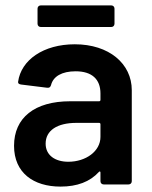

<svg xmlns="http://www.w3.org/2000/svg" viewBox="-20 -683 562 711"><path d="M233 -84C184 -84 149 -108 149 -151C149 -200 192 -228 263 -228H347C350 -228 352 -226 352 -223V-176C352 -123 298 -84 233 -84ZM257 -519C141 -519 58 -461 47 -380V-378C47 -374 51 -371 58 -370L155 -358H158C163 -358 167 -361 169 -368C177 -400 209 -419 260 -419C321 -419 352 -389 352 -337V-313C352 -310 350 -308 347 -308H240C108 -308 32 -247 32 -143C32 -43 104 8 204 8C266 8 313 -10 346 -46C347 -47 348 -48 349 -48C350 -48 352 -48 352 -44V-12C352 -5 357 0 364 0H456C463 0 468 -5 468 -12V-349C468 -447 384 -519 257 -519ZM392 -583C399 -583 404 -588 404 -595V-651C404 -658 399 -663 392 -663H131C124 -663 119 -658 119 -651V-595C119 -588 124 -583 131 -583Z"/></svg>

Font: Barlow SemiBold Numbers
Style: Regular
Weight: 600
Designer: Jeremy Tribby
Foundry: Tribby Type
Version: Version 1.408